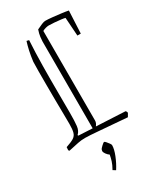

<svg xmlns="http://www.w3.org/2000/svg" viewBox="-203 -667 774 932"><g transform="rotate(-30 184.5 -201.0)"><path d="M107 -559Q103 -494 102 -418.5Q101 -343 101.5 -273Q102 -203 102 -154Q102 -108 99 -82Q96 -56 80 -42L82 -38L160 -34V-520Q160 -528 162 -545Q164 -562 171 -582Q187 -590 200.5 -595.5Q214 -601 221 -601Q236 -601 260 -598.5Q284 -596 308 -593Q332 -590 346 -587L340 -461H321L314 -564Q308 -566 291.5 -568Q275 -570 256.5 -571.5Q238 -573 225 -573Q218 -573 208 -570.5Q198 -568 189 -563V-61Q189 -54 186 -47Q183 -40 178 -34L340 -26Q345 -22 346 -14L335 5Q232 -3 179.5 -7.5Q127 -12 105 -12Q82 -12 64 -8Q46 -4 8 4L4 -1L5 -18Q35 -28 49.5 -37Q64 -46 68.5 -62.5Q73 -79 73 -109Q73 -129 72.5 -164.5Q72 -200 71.5 -242.5Q71 -285 71 -327Q71 -369 71 -404Q71 -439 72 -458Q76 -490 81.5 -515Q87 -540 94 -562ZM157 199 142 190Q155 167 160 150.5Q165 134 168 118Q159 112 151.5 101.5Q144 91 145 84L147 76Q148 73 159.5 62Q171 51 175 51Q178 51 184 58Q190 65 195.5 72.5Q201 80 201 84Q201 106 188 138.5Q175 171 157 199Z"/></g></svg>

Font: Grenze Gotisch Thin
Style: Regular
Weight: 100
Designer: Renata Polastri
Foundry: Omnibus-Type
Version: Version 1.001